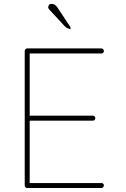

<svg xmlns="http://www.w3.org/2000/svg" viewBox="-20 -943 633 963"><path d="M119.1 0H118.2H116.2Q110.8 0 107.4 -3.9Q104 -7.8 104 -13.2V-687Q104 -691.9 107.4 -695.8Q110.8 -699.7 116.2 -700.2H117.2H118.2H488.8Q493.7 -700.2 497.3 -696.3Q501 -692.4 501 -687Q501 -681.6 497.6 -678.2Q494.1 -674.8 488.8 -674.8H128.9V-362.8H445.8Q450.7 -362.8 454.3 -359.1Q458 -355.5 458 -351.1Q458 -345.2 454.6 -341.6Q451.2 -337.9 445.8 -337.9H128.9V-24.9H488.8Q494.1 -24.9 497.6 -21.5Q501 -18.1 501 -13.2Q501 -7.8 497.3 -3.9Q493.7 0 488.8 0ZM327.1 -798.3Q325.2 -799.3 322.3 -800.3Q319.3 -801.3 317.6 -801.8Q315.9 -802.2 313.7 -803.7Q311.5 -805.2 309.1 -807.4Q306.6 -809.6 303.2 -813L231.9 -890.1Q219.2 -902.8 222.2 -908.2Q222.7 -908.7 223.6 -913.6Q224.6 -918.5 228 -920.9Q231.4 -923.3 240.2 -923.3Q256.3 -923.3 268.1 -905.3L330.1 -812Q334 -806.2 334 -801.3Q334 -797.4 332.8 -796.9Q331.5 -796.4 327.1 -798.3Z"/></svg>

Font: Quicksand
Style: Light
Weight: 300
Designer: Andrew Paglinawan
Foundry: Andrew Paglinawan
Version: 1.002